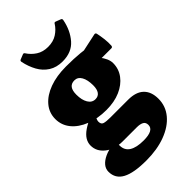

<svg xmlns="http://www.w3.org/2000/svg" viewBox="-288 -838 1147 1147"><g transform="rotate(-45 285.5 -264.5)"><path d="M226 221Q120 221 69 193.5Q18 166 18 108Q18 84 34 64.5Q50 45 80 31Q110 17 150 12L176 26Q175 30 175.5 33.5Q176 37 176 45Q176 85 207.5 105Q239 125 299 125Q385 125 385 79Q385 57 369 48.5Q353 40 326 40H205Q139 40 96 6Q53 -28 53 -78Q53 -102 66 -123.5Q79 -145 106.5 -164Q134 -183 176 -201L225 -207Q211 -199 199 -179Q187 -159 187 -146Q187 -123 204 -118Q221 -113 255 -113H406Q471 -113 504.5 -81Q538 -49 538 11Q538 73 498.5 120.5Q459 168 388.5 194.5Q318 221 226 221ZM270 -253Q294 -253 306.5 -270.5Q319 -288 319 -321Q319 -368 303.5 -395Q288 -422 260 -422Q234 -422 221 -405Q208 -388 208 -353Q208 -308 224.5 -280.5Q241 -253 270 -253ZM369 -486Q426 -456 461.5 -412.5Q497 -369 497 -331Q497 -282 468 -243.5Q439 -205 388.5 -183Q338 -161 271 -161Q197 -161 139 -184Q81 -207 48.5 -247Q16 -287 16 -339Q16 -392 50 -432Q84 -472 144 -494Q204 -516 283 -516Q353 -516 401 -511Q449 -506 500 -498L390 -500L539 -532Q549 -534 552 -524Q557 -502 561 -470.5Q565 -439 563 -411Q561 -401 552 -401H370ZM291 -551Q240 -551 204 -574Q168 -597 146.5 -636Q125 -675 115 -723Q113 -734 122 -737L152 -749Q161 -753 166 -745Q186 -714 217 -694Q248 -674 291 -674Q335 -674 366 -694Q397 -714 416 -744Q420 -753 430 -749L461 -737Q470 -734 468 -723Q454 -650 411 -600.5Q368 -551 291 -551Z"/></g></svg>

Font: Hahmlet Black
Style: Regular
Weight: 900
Version: Version 1.002